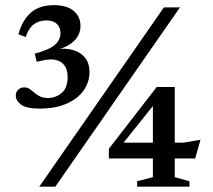

<svg xmlns="http://www.w3.org/2000/svg" viewBox="-20 -704 805 724"><path d="M128 0 598 -676H658.5L188.5 0ZM129 -294.5Q79.5 -294.5 59.5 -309.5Q39.5 -324.5 39.5 -343Q39.5 -357.5 48.8 -366Q58 -374.5 72 -374.5Q83 -374.5 91.8 -368.5Q100.5 -362.5 109.5 -354.5Q118.5 -346.5 130.8 -340.5Q143 -334.5 160.5 -334.5Q189.5 -334.5 212.2 -353.2Q235 -372 235 -413.5Q235 -440 223.8 -456.2Q212.5 -472.5 191 -477.8Q169.5 -483 138.5 -475.5L118.5 -471L111 -501.5Q168.5 -517.5 188.2 -536Q208 -554.5 208 -579.5Q208 -600.5 194.5 -613.8Q181 -627 155.5 -627Q126.5 -627 106.8 -611.8Q87 -596.5 77 -564.5L49.5 -574.5Q63.5 -627 95.8 -655.8Q128 -684.5 182.5 -684.5Q232.5 -684.5 258 -662.8Q283.5 -641 283.5 -606.5Q283.5 -571 256.2 -546.8Q229 -522.5 183.5 -515L186 -518Q228 -524 257.2 -514.8Q286.5 -505.5 302 -484.8Q317.5 -464 317.5 -433Q317.5 -394 295 -362.5Q272.5 -331 230.5 -312.8Q188.5 -294.5 129 -294.5ZM556.5 -326.5 581.5 -335.5 429 -145 423.5 -166H671L736 -177L716 -106.5H390.5V-143L571 -376H639V-36L694.5 -20.5V0H497V-20.5L556.5 -36Z"/></svg>

Font: Newsreader 16pt 16pt Medium
Style: Regular
Weight: 500
Version: Version 1.003